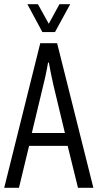

<svg xmlns="http://www.w3.org/2000/svg" viewBox="-20 -891 463 911"><path d="M0 0 171 -686H251L423 0H350L301 -199H118L70 0ZM131 -260H288L233 -489Q231 -499 228 -512.5Q225 -526 222 -540.5Q219 -555 216.5 -569Q214 -583 212 -594H208Q206 -580 202 -561Q198 -542 194 -522.5Q190 -503 186 -489ZM110 -871H160L227 -750H196L262 -871H313L241 -739H181Z"/></svg>

Font: Archivo ExtraCondensed Light
Style: Regular
Weight: 300
Width: 2
Designer: Hector Gatti
Foundry: Omnibus-Type
Version: Version 2.001